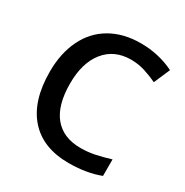

<svg xmlns="http://www.w3.org/2000/svg" viewBox="-168 -861 971 1007"><g transform="rotate(30 317.0 -357.0)"><path d="M397.9 -624Q297.4 -624 239.7 -552.7Q182.1 -481.4 182.1 -356Q182.1 -224.6 237.5 -157.2Q293 -89.8 397.9 -89.8Q443.4 -89.8 485.8 -98.9Q528.3 -107.9 574.2 -122.1V-22Q490.2 9.8 383.8 9.8Q227.1 9.8 143.1 -85.2Q59.1 -180.2 59.1 -356.9Q59.1 -468.3 99.9 -551.8Q140.6 -635.3 217.8 -679.7Q294.9 -724.1 398.9 -724.1Q508.3 -724.1 601.1 -678.2L559.1 -581.1Q522.9 -598.1 482.7 -611.1Q442.4 -624 397.9 -624Z"/></g></svg>

Font: f3_51262          
Style: Regular
Weight: 600
Foundry: Ascender Corporation
Version: Version 1.10